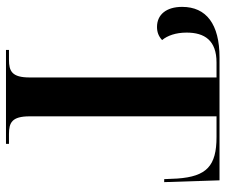

<svg xmlns="http://www.w3.org/2000/svg" viewBox="-76 -678 754 642"><g transform="rotate(90 301.0 -357.0)"><path d="M147 0H461V-10H428C390 -10 369 -20 369 -79V-704H438C535 -704 570 -671 577 -573L579 -529H589L583 -714H172C61 -714 3 -670 3 -589C3 -536 29 -505 70 -505C87 -505 101 -510 114 -522C99 -540 89 -568 89 -604C89 -664 115 -704 189 -704H239V-79C239 -20 218 -10 180 -10H147Z"/></g></svg>

Font: Noto Serif Display SemiCondensed SemiBold
Style: Regular
Weight: 600
Width: 4
Designer: Monotype Design Team
Foundry: Monotype Imaging Inc.
Version: Version 2.009